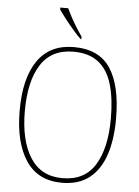

<svg xmlns="http://www.w3.org/2000/svg" viewBox="-61 -978 752 1036"><g transform="rotate(5 314.5 -460.5)"><path d="M314 10Q183 10 118 -88.5Q53 -187 53 -359Q53 -535 119.5 -630Q186 -725 315 -725Q452 -725 513.5 -631.5Q575 -538 575 -358Q575 -245 547 -162.5Q519 -80 461.5 -35Q404 10 314 10ZM314 -15Q435 -15 491 -107Q547 -199 547 -358Q547 -466 524.5 -542.5Q502 -619 451 -659.5Q400 -700 315 -700Q196 -700 138.5 -610Q81 -520 81 -358Q81 -199 139.5 -107Q198 -15 314 -15ZM347 -771Q328 -789 303.5 -817.5Q279 -846 256.5 -875Q234 -904 223 -921V-931H266Q276 -909 290.5 -882Q305 -855 321.5 -829Q338 -803 351 -784V-771Z"/></g></svg>

Font: Noto Serif Tamil SemiCondensed Thin
Style: Italic
Weight: 100
Width: 4
Italic angle: -12°
Designer: Indian Type Foundry, Tom Grace, and the Monotype Design Team
Foundry: Monotype Imaging Inc.
Version: Version 2.003; ttfautohint (v1.8.4.7-5d5b)